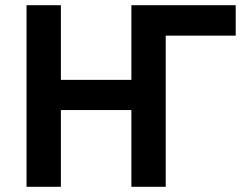

<svg xmlns="http://www.w3.org/2000/svg" viewBox="-20 -718 953 738"><path d="M82 0V-698H214V-411H485V-698H886V-581H617V0H485V-295H214V0Z"/></svg>

Font: IBM Plex Sans SemiBold
Style: Regular
Weight: 600
Designer: Mike Abbink, Paul van der Laan, Pieter van Rosmalen
Foundry: Bold Monday
Version: Version 3.201